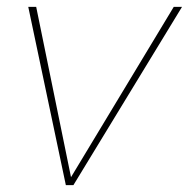

<svg xmlns="http://www.w3.org/2000/svg" viewBox="-20 -537 548 557"><path d="M508 -517 193 0H171L62 -517H85L186 -23L484 -517Z"/></svg>

Font: TypoPRO Montserrat
Style: Italic
Weight: 250
Italic angle: -11.3°
Designer: Julieta Ulanovsky
Foundry: Julieta Ulanovsky
Version: Version 6.001